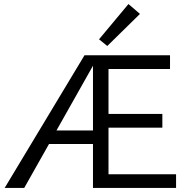

<svg xmlns="http://www.w3.org/2000/svg" viewBox="-20 -932 939 952"><path d="M853 -68V0H441V-218H223L100 0H3L399 -658H823V-590H518V-367H785V-299H518V-68ZM441 -285V-606L260 -285ZM471 -737 617 -912 674 -863 512 -704Z"/></svg>

Font: Ysabeau Medium
Style: Regular
Weight: 500
Designer: Christian Thalmann (Catharsis Fonts)
Version: Version 0.003